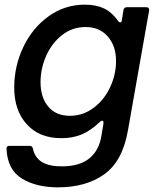

<svg xmlns="http://www.w3.org/2000/svg" viewBox="-20 -588 680 824"><path d="M8 51V49Q8 38 20 38H107Q118 38 121 49Q129 88 159.5 107Q190 126 245 126Q321 126 363 92Q405 58 415 -4L424 -58V-62Q424 -70 419 -70Q414 -70 410 -66Q369 -27 330.5 -11Q292 5 243 5Q149 5 95 -54.5Q41 -114 41 -212Q41 -304 80 -386Q119 -468 188.5 -518Q258 -568 344 -568Q392 -568 426 -552Q460 -536 487 -498Q491 -492 496 -492Q502 -492 503 -501L510 -546Q513 -557 524 -557H608Q615 -557 618 -553Q621 -549 620 -543L529 -28Q506 104 427.5 160Q349 216 229 216Q135 216 73.5 178Q12 140 8 51ZM478 -326Q478 -391 442.5 -431.5Q407 -472 347 -472Q291 -472 247 -438Q203 -404 178.5 -349Q154 -294 154 -235Q154 -170 187 -130.5Q220 -91 280 -91Q336 -91 381.5 -125Q427 -159 452.5 -213.5Q478 -268 478 -326Z"/></svg>

Font: Open Sauce Two Medium Italic
Style: Regular
Weight: 500
Italic angle: -10°
Designer: Alfredo Marco Pradil
Foundry: Creative Sauce Fz LLC
Version: Version 1.477